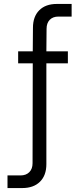

<svg xmlns="http://www.w3.org/2000/svg" viewBox="-20 -750 401 973"><path d="M18 203V139H84Q112 139 128.5 122.5Q145 106 145 77L146 -429H72V-490H146L147 -609Q147 -666 179 -698Q211 -730 268 -730H343V-666H276Q248 -666 232 -649.5Q216 -633 216 -604L215 -490H324V-429H215V82Q215 139 182.5 171Q150 203 93 203Z"/></svg>

Font: MuseoModerno Light
Style: Regular
Weight: 300
Designer: Pablo Cosgaya, Héctor Gatti, Marcela Romero, and the Authors of The MuseoModerno Project.
Foundry: Omnibus-Type Team
Version: Version 1.001